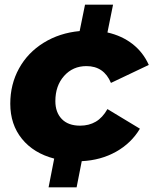

<svg xmlns="http://www.w3.org/2000/svg" viewBox="-20 -682 657 822"><path d="M440 -215 579 -131Q542 -69 477 -32.5Q412 4 330 8L308 120H188L212 -3Q124 -26 74 -87.5Q24 -149 24 -238Q24 -321 61.5 -389Q99 -457 167 -499Q235 -541 321 -549L344 -662H464L440 -543Q502 -529 547.5 -493.5Q593 -458 617 -404L455 -327Q425 -399 350 -399Q292 -399 254.5 -357Q217 -315 217 -249Q217 -201 244.5 -172.5Q272 -144 323 -144Q361 -144 390 -161Q419 -178 440 -215Z"/></svg>

Font: Idrija
Style: Italic
Weight: 800
Italic angle: -11.3°
Designer: Julieta Ulanovsky
Foundry: Julieta Ulanovsky
Version: Version 7.200